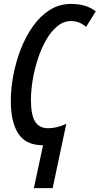

<svg xmlns="http://www.w3.org/2000/svg" viewBox="-20 -745 517 997"><path d="M155.8 231.9 203.6 9.3Q114.7 9.3 75.4 -50.8Q36.1 -110.8 36.1 -220.7Q36.1 -284.7 49.3 -354.5Q62.5 -424.3 88.1 -490.2Q113.8 -556.2 151.4 -609.1Q189 -662.1 238.5 -693.4Q288.1 -724.6 348.6 -724.6Q428.7 -724.6 477.1 -686L427.2 -605.5Q391.6 -635.7 349.6 -635.7Q310.1 -635.7 277.3 -608.6Q244.6 -581.5 219.2 -536.9Q193.8 -492.2 176.3 -438Q158.7 -383.8 149.7 -328.9Q140.6 -273.9 140.6 -227.1Q140.6 -148.4 162.1 -113.8Q183.6 -79.1 230 -79.1Q251 -79.1 275.1 -84.7Q299.3 -90.3 324.2 -102.1L253.4 231.9Z"/></svg>

Font: Open Sans Condensed SemiBold
Style: Italic
Weight: 600
Width: 3
Italic angle: -12°
Designer: Monotype Design Team
Foundry: Monotype Imaging Inc.
Version: Version 3.000; ttfautohint (v1.8.4)